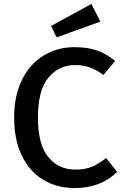

<svg xmlns="http://www.w3.org/2000/svg" viewBox="-20 -944 640 977"><path d="M566 -634 506 -562Q443 -613 363 -613Q279 -613 226 -548.5Q173 -484 173 -346Q173 -210 225 -145.5Q277 -81 364 -81Q414 -81 449.5 -96.5Q485 -112 520 -140L576 -69Q492 13 360 13Q271 13 201 -28.5Q131 -70 91.5 -151Q52 -232 52 -346Q52 -458 92.5 -539Q133 -620 203 -662Q273 -704 358 -704Q426 -704 474 -687Q522 -670 566 -634ZM491 -834 268 -754 240 -812 445 -924Z"/></svg>

Font: Fira Mono Medium
Style: Regular
Weight: 500
Designer: Carrois Corporate & Edenspiekermann AG
Foundry: Carrois Corporate GbR & Edenspiekermann AG
Version: Version 3.206